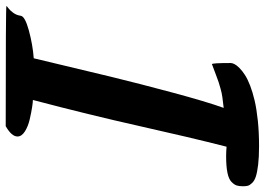

<svg xmlns="http://www.w3.org/2000/svg" viewBox="-193 -741 900 652"><g transform="rotate(90 257.0 -415.0)"><path d="M150.9 -685.5 148.9 -684.6Q145 -684.6 145 -748.5Q145 -753.9 148.7 -761.2Q152.3 -768.6 161.9 -778.1Q171.4 -787.6 185.3 -796.6Q199.2 -805.7 221.9 -814.5Q244.6 -823.2 272.9 -829.8Q301.3 -836.4 341.1 -840.6Q380.9 -844.7 427.2 -844.7Q464.4 -844.7 490.5 -841.6Q516.6 -838.4 530.8 -833.7Q544.9 -829.1 552.5 -821Q560.1 -813 561.8 -806.6Q563.5 -800.3 563.5 -790Q563.5 -776.9 560.8 -768.6Q558.1 -760.3 548.6 -751Q539.1 -741.7 517.3 -737.3Q495.6 -732.9 461.4 -732.9Q445.3 -732.9 429.2 -734.4Q397.9 -611.8 359.6 -440.7Q321.3 -269.5 270.5 -76.7Q277.8 -76.7 295.4 -74Q313 -71.3 336.4 -65.9Q359.9 -60.5 377.2 -49.6Q394.5 -38.6 394.5 -24.4Q394.5 -4.4 359.4 15.6Q-48.8 15.6 -48.8 13.2Q-48.8 12.2 -41.5 6.8Q-34.2 1.5 -25.9 -9.5Q-17.6 -20.5 -15.6 -34.7Q-14.2 -49.8 34.4 -63Q83 -76.2 128.9 -79.6Q168.5 -246.1 191.4 -340.8Q214.4 -435.5 245.4 -551Q276.4 -666.5 297.4 -724.6Q275.9 -722.2 261.5 -720.2Q247.1 -718.3 231.9 -713.9Q216.8 -709.5 210.2 -707.5Q203.6 -705.6 182.9 -697.5Q162.1 -689.5 150.9 -685.5Z"/></g></svg>

Font: iCiel Pacifico
Style: Regular
Weight: 400
Designer: Vernon Adams
Foundry: Vernon Adams
Version: Version 1.00 September 26, 2014, initial release